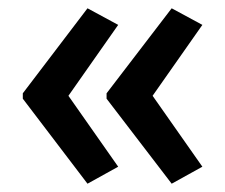

<svg xmlns="http://www.w3.org/2000/svg" viewBox="-20 -498 543 463"><path d="M35 -273 191 -478 265 -438 145 -267 265 -96 191 -55 35 -260ZM237 -273 394 -478 468 -438 348 -267 468 -96 394 -55 237 -260Z"/></svg>

Font: Noto Sans Display SemiCondensed Medium
Style: Regular
Weight: 500
Width: 4
Designer: Monotype Design Team
Foundry: Monotype Imaging Inc.
Version: Version 2.003